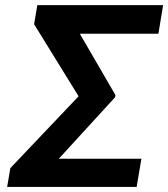

<svg xmlns="http://www.w3.org/2000/svg" viewBox="-20 -741 666 761"><path d="M540.5 -111.8 521.5 0H60.5L79.6 -111.8ZM626.5 -720.7 607.9 -607.4H167L185.1 -720.7ZM437.5 -364.3 436.5 -356 110.8 0H8.3L21 -74.7L291.5 -359.4L115.2 -645L127.9 -720.7H230.5Z"/></svg>

Font: Inter Tight SemiBold
Style: Italic
Weight: 600
Italic angle: -9.39999°
Designer: Rasmus Andersson
Foundry: rsms
Version: Version 3.004